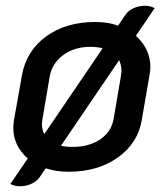

<svg xmlns="http://www.w3.org/2000/svg" viewBox="-20 -585 566 664"><path d="M500 -353Q500 -340 497 -325L470 -168Q456 -89 387 -40Q318 9 217 9Q174 9 138 -3L117 28Q106 43 88 51Q70 59 50 59Q28 59 16 51L76 -37Q26 -81 26 -143Q26 -150 28 -168L56 -325Q71 -409 139.5 -459Q208 -509 309 -509Q355 -509 388 -496L414 -534Q424 -549 442.5 -557Q461 -565 481 -565Q499 -565 515 -557L450 -461Q474 -440 487 -412.5Q500 -385 500 -353ZM125 -155Q125 -137 133 -121L335 -418Q315 -423 293 -423Q237 -423 198.5 -394.5Q160 -366 152 -321L127 -174Q125 -160 125 -155ZM400 -341Q400 -359 392 -377L191 -81Q207 -77 232 -77Q288 -77 326.5 -103Q365 -129 373 -174L398 -321Q400 -335 400 -341Z"/></svg>

Font: K2D Medium
Style: Italic
Weight: 500
Italic angle: -10°
Designer: Katatrad Aksorn Co.,Ltd.
Foundry: Cadson Demak Co.,Ltd.
Version: Version 1.000; ttfautohint (v1.6)